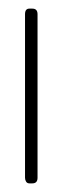

<svg xmlns="http://www.w3.org/2000/svg" viewBox="-20 -425 153 445"><path d="M55 0H48Q43 0 40.5 -4Q38 -8 38 -13V-392Q38 -405 48 -405H55Q67 -405 67 -392V-13Q67 0 55 0Z"/></svg>

Font: Chathura
Style: Regular
Weight: 300
Designer: Appaji Ambarisha Darbha
Foundry: Aditya Fonts
Version: Version 1.00 2015